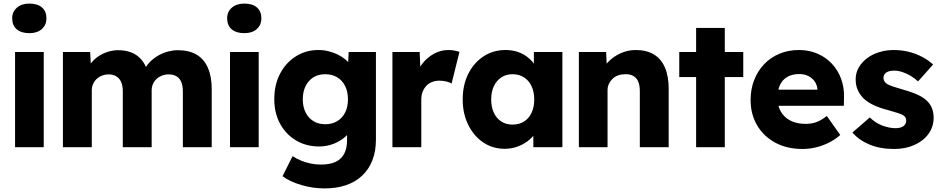

<svg xmlns="http://www.w3.org/2000/svg" viewBox="-20 -821 5252 1071"><path d="M64 0V-531H224V0ZM48 -719Q48 -755 74 -778Q100 -801 144 -801Q189 -801 214 -779.5Q239 -758 239 -719Q239 -682 213.5 -659Q188 -636 144 -636Q99 -636 73.5 -657.5Q48 -679 48 -719Z M331 0V-531H483L488 -435L467 -434Q479 -460 497.5 -480Q516 -500 539.5 -513.5Q563 -527 588.5 -534Q614 -541 640 -541Q679 -541 711 -529Q743 -517 767 -490.5Q791 -464 805 -419L780 -421L788 -437Q801 -461 821.5 -480.5Q842 -500 867 -513.5Q892 -527 919 -534Q946 -541 971 -541Q1034 -541 1076 -516.5Q1118 -492 1139.5 -443Q1161 -394 1161 -324V0H1000V-311Q1000 -343 991 -364Q982 -385 964.5 -395.5Q947 -406 921 -406Q900 -406 882.5 -399Q865 -392 852.5 -380Q840 -368 833 -352Q826 -336 826 -316V0H665V-312Q665 -342 656 -363Q647 -384 629 -395Q611 -406 587 -406Q566 -406 548.5 -399Q531 -392 518.5 -380Q506 -368 499 -352Q492 -336 492 -317V0Z M1263 0V-531H1423V0ZM1247 -719Q1247 -755 1273 -778Q1299 -801 1343 -801Q1388 -801 1413 -779.5Q1438 -758 1438 -719Q1438 -682 1412.5 -659Q1387 -636 1343 -636Q1298 -636 1272.5 -657.5Q1247 -679 1247 -719Z M1556 162 1612 50Q1633 64 1658.5 74.5Q1684 85 1712 91Q1740 97 1769 97Q1820 97 1852 82Q1884 67 1900 36.5Q1916 6 1916 -40V-129L1947 -124Q1940 -91 1912.5 -64Q1885 -37 1845 -20.5Q1805 -4 1760 -4Q1688 -4 1631.5 -37.5Q1575 -71 1542.5 -130.5Q1510 -190 1510 -268Q1510 -348 1542 -409.5Q1574 -471 1630 -506.5Q1686 -542 1756 -542Q1786 -542 1813.5 -535Q1841 -528 1864.5 -516.5Q1888 -505 1906.5 -489.5Q1925 -474 1936.5 -456Q1948 -438 1952 -419L1919 -411L1925 -531H2077V-43Q2077 22 2057.5 72.5Q2038 123 2000.5 158.5Q1963 194 1910 212Q1857 230 1790 230Q1725 230 1660.5 211Q1596 192 1556 162ZM1921 -267Q1921 -309 1905.5 -340.5Q1890 -372 1861.5 -389.5Q1833 -407 1794 -407Q1756 -407 1728 -389.5Q1700 -372 1684.5 -340.5Q1669 -309 1669 -267Q1669 -225 1684.5 -194Q1700 -163 1728 -145.5Q1756 -128 1794 -128Q1833 -128 1861.5 -145.5Q1890 -163 1905.5 -194Q1921 -225 1921 -267Z M2169 0V-531H2321L2328 -358L2298 -391Q2310 -434 2337.5 -468Q2365 -502 2402 -522Q2439 -542 2481 -542Q2499 -542 2514.5 -539Q2530 -536 2543 -532L2499 -355Q2488 -362 2469.5 -366.5Q2451 -371 2431 -371Q2409 -371 2390 -363.5Q2371 -356 2358 -342Q2345 -328 2337.5 -309Q2330 -290 2330 -266V0Z M2561 -266Q2561 -347 2592 -409Q2623 -471 2677 -506.5Q2731 -542 2800 -542Q2838 -542 2869.5 -531Q2901 -520 2925 -500.5Q2949 -481 2966 -455.5Q2983 -430 2991 -401L2958 -405V-531H3117V0H2955V-128L2991 -129Q2983 -101 2965 -76Q2947 -51 2921 -32Q2895 -13 2863 -2Q2831 9 2795 9Q2728 9 2675.5 -26.5Q2623 -62 2592 -124.5Q2561 -187 2561 -266ZM2960 -266Q2960 -309 2945 -340.5Q2930 -372 2903 -389.5Q2876 -407 2839 -407Q2803 -407 2776.5 -389.5Q2750 -372 2735 -340.5Q2720 -309 2720 -266Q2720 -223 2735 -191.5Q2750 -160 2776.5 -143Q2803 -126 2839 -126Q2876 -126 2903 -143Q2930 -160 2945 -191.5Q2960 -223 2960 -266Z M3209 -531H3361L3366 -423L3334 -411Q3345 -447 3373.5 -476.5Q3402 -506 3442 -524Q3482 -542 3526 -542Q3586 -542 3627 -517.5Q3668 -493 3689 -444.5Q3710 -396 3710 -326V0H3549V-313Q3549 -345 3540 -366Q3531 -387 3512.5 -397.5Q3494 -408 3467 -407Q3446 -407 3428 -400.5Q3410 -394 3397 -381.5Q3384 -369 3376.5 -353Q3369 -337 3369 -318V0H3290Q3262 0 3242 0Q3222 0 3209 0Z M3863 0V-391H3769V-531H3863V-665H4023V-531H4126V-391H4023V0Z M4167 -263Q4167 -324 4187 -375Q4207 -426 4243 -463.5Q4279 -501 4328.5 -521.5Q4378 -542 4437 -542Q4493 -542 4539.5 -522Q4586 -502 4620 -466Q4654 -430 4672 -381Q4690 -332 4688 -274L4687 -231H4264L4241 -321H4557L4540 -302V-322Q4538 -347 4524.5 -366.5Q4511 -386 4489 -397Q4467 -408 4439 -408Q4400 -408 4372.5 -392.5Q4345 -377 4331 -347.5Q4317 -318 4317 -275Q4317 -231 4335.5 -198.5Q4354 -166 4389.5 -148Q4425 -130 4474 -130Q4508 -130 4534.5 -140Q4561 -150 4592 -174L4667 -68Q4636 -41 4601 -24Q4566 -7 4529.5 1.5Q4493 10 4457 10Q4369 10 4304 -25.5Q4239 -61 4203 -122.5Q4167 -184 4167 -263Z M4735 -82 4832 -166Q4863 -135 4902 -120.5Q4941 -106 4976 -106Q4990 -106 5001 -109Q5012 -112 5019.5 -117.5Q5027 -123 5031 -130.5Q5035 -138 5035 -148Q5035 -168 5017 -179Q5008 -184 4987 -191Q4966 -198 4933 -207Q4886 -219 4851.5 -235.5Q4817 -252 4795 -274Q4775 -295 4764 -320.5Q4753 -346 4753 -378Q4753 -415 4770.5 -445Q4788 -475 4817.5 -497Q4847 -519 4885.5 -530.5Q4924 -542 4965 -542Q5009 -542 5049 -532Q5089 -522 5123.5 -504Q5158 -486 5185 -461L5101 -367Q5083 -384 5060.5 -397.5Q5038 -411 5014 -419Q4990 -427 4970 -427Q4955 -427 4943.5 -424.5Q4932 -422 4924 -416.5Q4916 -411 4912 -403.5Q4908 -396 4908 -386Q4908 -376 4913.5 -367Q4919 -358 4929 -352Q4939 -346 4961 -338.5Q4983 -331 5021 -320Q5068 -307 5102 -291Q5136 -275 5156 -253Q5172 -236 5180 -213.5Q5188 -191 5188 -165Q5188 -114 5159.5 -74.5Q5131 -35 5081 -12.5Q5031 10 4967 10Q4889 10 4829.5 -15Q4770 -40 4735 -82Z"/></svg>

Font: Our Lexend
Style: Bold
Weight: 700
Designer: Bonnie Shaver-Troup, Thomas Jockin
Foundry: Lexend
Version: Version 1.007